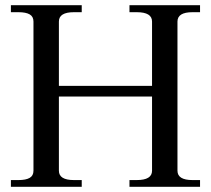

<svg xmlns="http://www.w3.org/2000/svg" viewBox="-20 -720 813 740"><path d="M664 -637V-62Q664 -26 722 -26H751V0H479V-26H507Q566 -26 566 -62V-348H207V-62Q207 -26 265 -26H295V0H22V-26H51Q80 -26 94.5 -34.5Q109 -43 109 -62V-637Q109 -656 94.5 -664.5Q80 -673 51 -673H22V-700H295V-673H265Q207 -673 207 -637V-389H566V-637Q566 -673 507 -673H479V-700H751V-673H722Q664 -673 664 -637Z"/></svg>

Font: TavirajRegular
Style: Regular
Weight: 400
Designer: Katatrad Team
Foundry: CadsonDemak
Version: Version 1.001